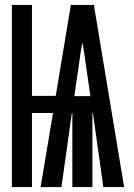

<svg xmlns="http://www.w3.org/2000/svg" viewBox="-20 -755 540 775"><path d="M28 0V-735H109V-368H205L266 -735H359L481 0H397L355 -299H353V0H272V-299H270L228 0H144L194 -299H109V0ZM345 -367 327 -490Q324 -514 320.5 -537.5Q317 -561 312 -584Q308 -561 304.5 -537.5Q301 -514 298 -490L280 -367Z"/></svg>

Font: Iosevka SS04 Extrabold
Style: Regular
Weight: 800
Monospace: yes
Designer: Belleve Invis
Foundry: Belleve Invis
Version: Version 19.0.0; ttfautohint (v1.8.4)